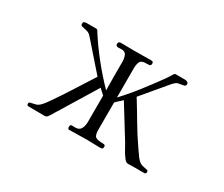

<svg xmlns="http://www.w3.org/2000/svg" viewBox="-96 -782 1192 1024"><g transform="rotate(30 500.0 -270.0)"><path d="M866 -12Q866 -2 857 -1Q845 0 832 -0.5Q819 -1 807 -1Q794 -1 781.5 -0.5Q769 0 756 0Q743 0 732 -15Q721 -30 715 -39Q705 -56 695 -74.5Q685 -93 674 -110L567 -283Q557 -273 547 -264.5Q537 -256 528 -246V-84Q527 -46 539.5 -36.5Q552 -27 587 -27Q601 -27 601 -16Q601 -6 597 -3Q593 0 584 0Q563 0 542 -1Q521 -2 501 -2Q474 -2 447.5 -1Q421 0 395 0Q388 0 386 -4Q384 -8 384 -14Q384 -28 395 -27.5Q406 -27 415 -27Q441 -27 450 -45.5Q459 -64 459 -86V-249Q451 -257 442.5 -264Q434 -271 427 -279L320 -104Q310 -88 300.5 -72Q291 -56 280 -39Q276 -32 271 -23.5Q266 -15 260 -8Q254 1 242 1Q217 1 192.5 0.5Q168 0 143 0Q133 0 133 -11Q133 -17 135.5 -19Q138 -21 143 -22Q159 -26 171 -28.5Q183 -31 196 -43Q207 -54 216.5 -67Q226 -80 235 -93Q274 -149 310 -206.5Q346 -264 383 -321L240 -484Q229 -497 220.5 -501Q212 -505 203 -506.5Q194 -508 179 -512Q172 -514 171 -517.5Q170 -521 170 -528Q170 -536 177.5 -538Q185 -540 192 -540H250Q255 -540 258.5 -534.5Q262 -529 264 -525Q305 -461 355.5 -398Q406 -335 459 -281Q458 -325 458 -369Q458 -413 458 -457Q458 -477 451 -494.5Q444 -512 420 -512Q416 -512 411.5 -511.5Q407 -511 402 -511Q395 -511 390 -514Q385 -517 385 -525Q385 -540 401 -540Q421 -540 441 -539.5Q461 -539 482 -539Q508 -539 534.5 -539.5Q561 -540 588 -540Q601 -540 601 -528Q601 -513 588 -513Q575 -513 564 -512Q539 -511 533 -491.5Q527 -472 528 -452V-277Q575 -327 617.5 -382Q660 -437 700 -492Q706 -501 712 -510Q718 -519 724 -529Q726 -532 729 -536.5Q732 -541 736 -541H796Q803 -541 810 -537Q817 -533 817 -525Q817 -514 805 -511Q783 -507 772 -505Q761 -503 744 -484L617 -333Q653 -275 688 -215.5Q723 -156 762 -100Q772 -87 781 -73Q790 -59 801 -47Q814 -34 826 -30.5Q838 -27 855 -24Q861 -23 863.5 -21Q866 -19 866 -12Z"/></g></svg>

Font: Kaisei Decol
Style: Regular
Weight: 400
Designer: Font-Kai, 金井和夫
Foundry: KAZUO KANAI
Version: Version 5.003